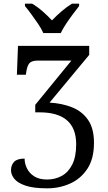

<svg xmlns="http://www.w3.org/2000/svg" viewBox="-20 -786 587 1046"><path d="M216 -606Q206 -629 188 -655.5Q170 -682 151 -708Q132 -734 116 -753V-766H155Q184 -749 212.5 -724Q241 -699 263 -675Q286 -699 315 -724Q344 -749 372 -766H411V-753Q396 -734 376.5 -708Q357 -682 339.5 -655.5Q322 -629 311 -606ZM237 240Q161 240 118 225Q75 210 57.5 187.5Q40 165 40 142Q40 113 57 95.5Q74 78 114 78Q114 105 127 131.5Q140 158 167 175Q194 192 236 192Q280 192 316 172.5Q352 153 373.5 110.5Q395 68 395 0Q395 -174 195 -174H172V-215L369 -456H188Q153 -456 140.5 -442Q128 -428 123 -393L121 -379H72L78 -536H466V-487L250 -227Q319 -223 373.5 -201Q428 -179 460 -132.5Q492 -86 492 -8Q492 79 456 133.5Q420 188 362 214Q304 240 237 240Z"/></svg>

Font: NotoSerif-Regular
Style: Regular
Weight: 400
Designer: Monotype Design Team
Foundry: Monotype Imaging Inc.
Version: Version 2.007; ttfautohint (v1.8) -l 8 -r 50 -G 200 -x 14 -D